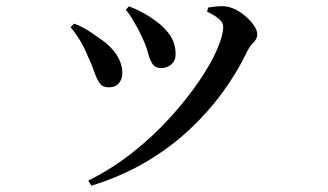

<svg xmlns="http://www.w3.org/2000/svg" viewBox="-20 -537 1040 609"><path d="M260 36Q336 -2 401.5 -54Q467 -106 519.5 -164Q572 -222 610 -277.5Q648 -333 668 -379Q688 -425 688 -452Q688 -465 675 -476.5Q662 -488 637 -500L640 -513Q651 -515 665.5 -516.5Q680 -518 692 -517Q709 -516 727.5 -506.5Q746 -497 761.5 -483Q777 -469 786.5 -454.5Q796 -440 796 -428Q796 -414 783.5 -401.5Q771 -389 763 -372Q733 -309 687 -245.5Q641 -182 580 -125Q519 -68 441.5 -22.5Q364 23 270 52ZM324 -260Q305 -260 295.5 -274Q286 -288 278.5 -310.5Q271 -333 258 -360Q246 -389 232.5 -411Q219 -433 204 -451L215 -462Q237 -454 256.5 -442Q276 -430 289 -420Q327 -396 347.5 -366.5Q368 -337 368 -305Q368 -286 357 -273Q346 -260 324 -260ZM492 -321Q473 -321 464 -334Q455 -347 449.5 -369Q444 -391 431 -418Q425 -432 416 -448.5Q407 -465 397.5 -480.5Q388 -496 379 -506L389 -517Q412 -508 431 -498Q450 -488 469 -474Q499 -454 518 -427Q537 -400 537 -365Q537 -344 523 -332.5Q509 -321 492 -321Z"/></svg>

Font: Noto Serif TC SemiBold
Style: Regular
Weight: 600
Version: Version 2.002-H1;hotconv 1.1.0;makeotfexe 2.6.0